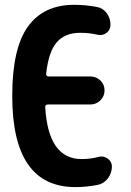

<svg xmlns="http://www.w3.org/2000/svg" viewBox="-20 -760 540 790"><path d="M384.8 -114.3Q404.3 -120.1 422.4 -107.9Q440.4 -95.7 440.4 -75.2Q440.4 -47.9 423.8 -25.9Q407.2 -3.9 380.9 1Q335.9 9.8 290 9.8Q30.3 9.8 30.3 -365.2Q30.3 -560.5 94.7 -650.4Q159.2 -740.2 285.2 -740.2Q332 -740.2 378.9 -731.4Q404.3 -726.6 419.4 -705.6Q434.6 -684.6 434.6 -658.2Q434.6 -636.7 418 -624.5Q401.4 -612.3 380.9 -617.2Q347.7 -625 309.6 -625Q248 -625 213.9 -586.4Q179.7 -547.9 169.9 -456.1Q168.9 -452.1 171.9 -448.7Q174.8 -445.3 179.7 -445.3H351.6Q376 -445.3 393.1 -428.7Q410.2 -412.1 410.2 -388.2Q410.2 -364.3 393.1 -347.2Q376 -330.1 351.6 -330.1H176.8Q166 -330.1 166 -319.3Q178.7 -105.5 315.4 -105.5Q353.5 -105.5 384.8 -114.3Z"/></svg>

Font: Rounded-X Mgen+ 2m bold
Style: Bold
Weight: 700
Designer: [Source Han Sans]
Ryoko NISHIZUKA  (kana & ideographs); Paul D. Hunt (Latin, Greek & Cyrillic); Wenlong ZHANG  (bopomofo
Version: Version 1.059.20150602